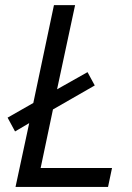

<svg xmlns="http://www.w3.org/2000/svg" viewBox="-20 -734 519 754"><path d="M41 0 94.7 -250.5 39.1 -217.8 9.8 -272 110.8 -329.6 191.9 -713.9H274.9L204.1 -383.3L323.7 -450.7L352.1 -398.4L188 -304.2L139.6 -74.2H419.9L404.3 0Z"/></svg>

Font: Open Sans
Style: Italic
Weight: 400
Italic angle: -12°
Designer: Monotype Design Team
Foundry: Monotype Imaging Inc.
Version: Version 3.000; ttfautohint (v1.8.4)